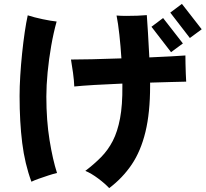

<svg xmlns="http://www.w3.org/2000/svg" viewBox="-20 -886 1060 990"><path d="M543 84Q522 61 486.5 34.5Q451 8 420 -5Q465 -39 501 -75.5Q537 -112 561.5 -159.5Q586 -207 599 -275.5Q612 -344 611 -443V-455Q535 -452 468 -448Q401 -444 363 -440Q362 -470 356.5 -510.5Q351 -551 346 -579Q383 -579 454.5 -580.5Q526 -582 606 -585Q602 -648 595.5 -707Q589 -766 581 -806Q602 -804 630.5 -804Q659 -804 688 -805Q717 -806 737 -808Q739 -777 743 -716.5Q747 -656 750 -590Q814 -593 864 -595.5Q914 -598 936 -600Q936 -584 936.5 -558Q937 -532 938 -506.5Q939 -481 940 -465Q907 -464 858.5 -463Q810 -462 754 -460V-443Q754 -305 730 -206Q706 -107 659 -37.5Q612 32 543 84ZM142 51Q108 -41 94.5 -149Q81 -257 81 -391Q81 -439 84.5 -496Q88 -553 94 -611Q100 -669 107.5 -720Q115 -771 123 -807Q157 -796 200 -787Q243 -778 272 -775Q256 -718 244 -649.5Q232 -581 225.5 -513Q219 -445 219 -388Q219 -265 235.5 -163.5Q252 -62 274 6Q256 10 230 18.5Q204 27 180 35.5Q156 44 142 51ZM862 -617 761 -748 821 -793 923 -662ZM959 -690 858 -821 918 -866 1020 -735Z"/></svg>

Font: Zen Kaku Gothic Antique Black
Style: Regular
Weight: 900
Designer: Yoshimichi Ohira
Foundry: Positype
Version: Version 1.001